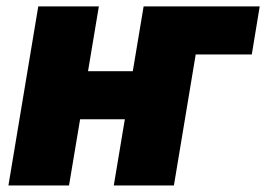

<svg xmlns="http://www.w3.org/2000/svg" viewBox="-20 -565 811 585"><path d="M771.3 -545.5 747.2 -399.1H576.3L509.9 0H326.7L360.4 -201.7H224.1L190.3 0H5.7L96.6 -545.5H281.2L248.2 -348H384.6L417.6 -545.5Z"/></svg>

Font: Karasuma Gothic
Style: Italic
Weight: 900
Italic angle: -9.39999°
Designer: Rasmus Andersson / Ryoko Nishizuka
Foundry: Genbu
Version: Version 1.00